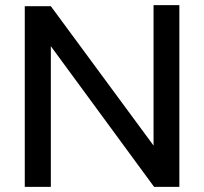

<svg xmlns="http://www.w3.org/2000/svg" viewBox="-20 -724 791 744"><path d="M177 -700H76V0H177V-545L577 0H675V-704H575V-160Z"/></svg>

Font: Geom
Style: Regular
Weight: 400
Version: Version 1.102